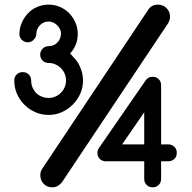

<svg xmlns="http://www.w3.org/2000/svg" viewBox="-20 -801 821 821"><path d="M432.6 -111.3Q417 -111.3 406.7 -121.6Q396.5 -131.8 396.5 -147.5Q396.5 -158.7 403.3 -168.5L603 -457.5Q613.8 -472.7 632.8 -472.7Q648.4 -472.7 658.7 -462.4Q668.9 -452.1 668.9 -436.5V-183.6H699.7Q714.8 -183.6 725.6 -173.3Q736.3 -163.1 735.8 -147.5Q736.3 -131.8 725.6 -121.6Q714.8 -111.3 699.7 -111.3H668.9V-36.1Q668.9 -20.5 658.7 -10.3Q648.4 0 632.8 0Q617.2 0 606.9 -10.3Q596.7 -20.5 596.7 -36.1V-111.3ZM596.7 -183.6V-320.8L502 -183.6ZM655.8 -781.2Q666.5 -781.2 675.8 -777.3Q685.1 -773.4 691.9 -766.1Q699.2 -759.3 703.1 -750Q707 -740.7 707 -730Q707 -715.3 699.2 -702.1L247.1 -24.9Q229.5 0 203.1 0Q192.4 0 183.1 -3.9Q173.8 -7.8 167 -14.6Q160.2 -21.5 156.2 -31.2Q152.3 -40.5 152.3 -50.8Q152.3 -67.4 159.7 -78.1L614.7 -760.7Q628.4 -781.2 655.8 -781.2ZM188 -531.7Q172.4 -531.7 162.1 -542Q151.9 -552.2 151.9 -567.9Q151.9 -582 162.1 -592.8Q172.4 -603.5 188 -603.5Q198.2 -603.5 208 -607.4Q217.8 -611.3 225.1 -619.1Q232.4 -626 236.3 -635.7Q240.2 -645.5 240.7 -656.2Q241.2 -667 236.3 -676.8Q231.4 -686.5 224.1 -693.4Q216.8 -700.2 207 -705.1Q197.3 -709 188 -709Q177.7 -709 168 -705.1Q158.2 -701.2 150.9 -693.4Q143.6 -686.5 139.6 -676.8Q135.7 -667 135.3 -656.2Q135.3 -649.4 132.3 -642.6Q128.9 -635.7 124 -630.9Q119.1 -626 112.8 -623Q106.4 -620.1 99.1 -620.1Q84 -620.1 73.2 -630.9Q62.5 -641.6 63 -656.2Q63.5 -681.6 73.2 -704.1Q83 -726.6 99.6 -744.1Q116.2 -761.7 139.6 -771.5Q162.1 -781.2 188 -781.2Q213.9 -781.2 236.3 -771.5Q258.8 -761.7 276.4 -744.1Q293 -726.6 302.7 -704.1Q312.5 -681.6 312.5 -656.2Q312.5 -607.9 279.8 -572.3Q293 -558.6 303.7 -545.9Q314.5 -533.2 320.8 -518.6Q327.1 -504.9 331.1 -489.3Q335 -473.6 335 -456.5Q335 -426.8 323.2 -400.4Q311.5 -374 291 -353.5Q270.5 -333 244.1 -321.3Q217.8 -309.6 188 -309.6Q157.2 -309.6 130.9 -321.3Q104.5 -333 84.5 -353Q64.5 -373 52.7 -399.4Q41 -425.8 41 -456.5Q41 -472.2 51.3 -482.4Q61.5 -492.7 77.1 -492.7Q92.8 -492.7 103 -482.4Q113.3 -472.2 113.3 -456.5Q113.3 -440.9 119.1 -427.2Q125 -413.1 134.8 -403.3Q144.5 -393.6 158.7 -387.7Q172.4 -381.8 188 -382.3Q203.1 -382.3 216.8 -388.2Q230.5 -394 240.2 -404.3Q250.5 -414.1 256.3 -427.7Q262.2 -441.4 262.2 -456.5Q262.2 -472.7 256.3 -486.3Q250.5 -500 240.2 -509.8Q230.5 -519.5 216.8 -525.9Q203.1 -531.7 188 -531.7Z"/></svg>

Font: Comfortaa
Style: Bold
Weight: 700
Designer: Johan Aakerlund
Foundry: Johan Aakerlund
Version: Version 2.001; ttfautohint (v1.4.1)